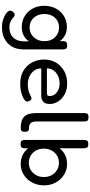

<svg xmlns="http://www.w3.org/2000/svg" viewBox="511 -1250 945 2008"><g transform="rotate(90 984.0 -246.5)"><path d="M264 -1Q200 -1 149.5 -31.5Q99 -62 70 -115Q41 -168 41 -237Q41 -305 70 -358.5Q99 -412 149 -442.5Q199 -473 263 -473Q311 -473 348.5 -453.5Q386 -434 411 -398V-441Q412 -460 422.5 -468Q433 -476 456 -476Q483 -476 490 -464Q497 -452 497 -432V-18Q497 52 467.5 102Q438 152 386 179Q334 206 267 206Q220 206 180 192Q140 178 116 158.5Q92 139 92 121Q92 112 95 105Q98 98 104 91Q114 81 119.5 77Q125 73 136 73Q148 73 163 87Q178 101 203 114.5Q228 128 270 128Q335 128 374 87.5Q413 47 413 -25V-76Q388 -40 350 -20.5Q312 -1 264 -1ZM269 -83Q309 -83 341 -103Q373 -123 392 -158Q411 -193 411 -239Q411 -307 370 -349Q329 -391 267 -391Q205 -391 166 -348.5Q127 -306 127 -238Q127 -169 166.5 -126Q206 -83 269 -83Z M856 15Q776 15 719.5 -19Q663 -53 633 -110Q603 -167 603 -236Q603 -305 635 -359Q667 -413 723.5 -444.5Q780 -476 853 -476Q920 -476 968 -449Q1016 -422 1042 -381Q1068 -340 1068 -297Q1068 -246 1044 -225.5Q1020 -205 985 -205H696Q695 -161 719.5 -129.5Q744 -98 781.5 -81Q819 -64 857 -64Q903 -64 929.5 -72Q956 -80 972.5 -89Q989 -98 1002 -102Q1011 -104 1019.5 -100.5Q1028 -97 1033 -87Q1043 -70 1043 -57Q1043 -42 1019 -25.5Q995 -9 952.5 3Q910 15 856 15ZM696 -264H947Q965 -264 975 -268.5Q985 -273 985 -296Q985 -337 947.5 -367Q910 -397 854 -397Q810 -397 773.5 -379.5Q737 -362 716 -332Q695 -302 696 -264Z M1320 10Q1239 10 1201 -26.5Q1163 -63 1163 -153V-653Q1163 -675 1170 -687Q1177 -699 1206 -699Q1235 -699 1243 -687.5Q1251 -676 1251 -655V-154Q1251 -113 1267.5 -95Q1284 -77 1320 -77Q1337 -77 1348 -69.5Q1359 -62 1359 -34Q1359 -5 1348 2.5Q1337 10 1320 10Z M1488 11Q1459 11 1451.5 -1.5Q1444 -14 1444 -34V-651Q1444 -672 1451.5 -684.5Q1459 -697 1488 -697Q1516 -697 1523.5 -684.5Q1531 -672 1531 -651V-396Q1559 -433 1601 -454Q1643 -475 1696 -475Q1757 -475 1807.5 -443.5Q1858 -412 1888.5 -358Q1919 -304 1919 -234Q1919 -163 1888.5 -108Q1858 -53 1807.5 -21.5Q1757 10 1696 10Q1643 10 1601 -11Q1559 -32 1531 -68V-25Q1529 -5 1519.5 3Q1510 11 1488 11ZM1683 -75Q1725 -75 1758.5 -95Q1792 -115 1812 -150.5Q1832 -186 1832 -232Q1832 -278 1812.5 -313.5Q1793 -349 1759 -369.5Q1725 -390 1683 -390Q1641 -390 1607.5 -369.5Q1574 -349 1554.5 -313.5Q1535 -278 1535 -232Q1535 -185 1554.5 -150Q1574 -115 1607.5 -95Q1641 -75 1683 -75Z"/></g></svg>

Font: Fredoka
Style: Regular
Weight: 400
Designer: Ben Nathan
Foundry: Milena B. Brandão, Ben Nathan
Version: Version 2.001